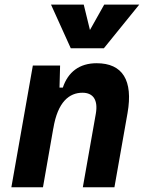

<svg xmlns="http://www.w3.org/2000/svg" viewBox="-20 -796 626 816"><path d="M28.3 0H162.6L206.5 -250.5V-249.5C225.1 -363.8 274.9 -401.9 330.6 -401.9C376 -401.9 397.5 -371.1 387.2 -312.5L332 0H466.3L522 -315.4C546.4 -454.6 501 -527.3 390.6 -527.3C317.4 -527.3 269 -489.7 247.1 -423.8H232.9L235.4 -517.6H119.6ZM280.8 -590.8H421.4L571.8 -776.4H422.9L362.3 -668.5L335.9 -776.4H196.8Z"/></svg>

Font: Cascadia Code
Style: Bold Italic
Weight: 700
Italic angle: -10°
Monospace: yes
Designer: Aaron Bell
Foundry: Saja Typeworks
Version: Version 2404.023